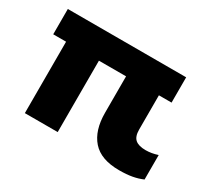

<svg xmlns="http://www.w3.org/2000/svg" viewBox="-103 -640 888 815"><g transform="rotate(30 341.5 -232.0)"><path d="M551 10Q462 10 420 -37.5Q378 -85 378 -172V-350H245V0H84V-350H21V-474H601V-350H539V-182Q539 -148 555.5 -134Q572 -120 606 -120Q635 -120 665 -130V-10Q642 0 615 5Q588 10 551 10Z"/></g></svg>

Font: Kanit SemiBold
Style: Regular
Weight: 600
Designer: Katatrad Team
Foundry: CadsonDemak
Version: Version 2.000; ttfautohint (v1.8.3)